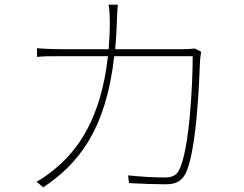

<svg xmlns="http://www.w3.org/2000/svg" viewBox="-20 -791 1040 820"><path d="M839 -570 812 -584C802 -583 789 -581 761 -581H472C475 -618 478 -657 479 -698C480 -722 481 -749 483 -771H444C448 -748 449 -720 449 -697C449 -656 447 -617 444 -581H236C197 -581 166 -583 138 -585V-548C167 -551 192 -551 237 -551H441C411 -282 311 -147 209 -65C189 -49 158 -26 136 -15L165 9C317 -93 432 -237 468 -551H803C803 -445 791 -153 744 -63C732 -39 709 -33 684 -33C639 -33 585 -36 527 -42L531 -9C586 -6 643 -4 686 -4C728 -4 753 -14 772 -49C819 -139 831 -441 834 -525C835 -540 836 -552 839 -570Z"/></svg>

Font: Noto Sans CJK SC Thin
Style: Regular
Weight: 100
Designer: Ryoko NISHIZUKA 西塚涼子 (kana, bopomofo & ideographs); Paul D. Hunt (Latin, Greek & Cyrillic); Sandoll Communications 산돌커뮤니
Foundry: Adobe
Version: Version 2.004;hotconv 1.0.118;makeotfexe 2.5.65603